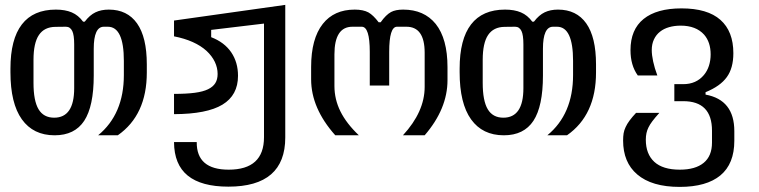

<svg xmlns="http://www.w3.org/2000/svg" viewBox="-20 -544 3050 772"><path d="M356.9 -240.2V-347.7Q356.9 -436.5 397.5 -436.5H413.6Q478 -436.5 478 -299.3V-242.2Q478 -85 374.5 0H453.6Q570.3 -81.5 570.3 -252.4V-285.2Q570.3 -394.5 531 -450Q491.7 -505.4 417.5 -505.4Q386.7 -505.4 363.8 -494.4Q340.8 -483.4 320.8 -457H314Q294.9 -482.9 268.6 -494.1Q242.2 -505.4 204.6 -505.4Q113.8 -505.4 67.9 -445.8Q22 -386.2 22 -268.1V-253.4Q22 -128.4 67.9 -64.2Q113.8 0 199.7 0Q280.3 0 318.6 -58.3Q356.9 -116.7 356.9 -240.2ZM114.7 -210.9V-303.2Q114.7 -371.1 136.5 -403.3Q158.2 -435.5 202.6 -436L245.1 -436.5Q262.2 -436.5 270.5 -419.4Q278.3 -403.3 278.3 -365.7V-189.5Q278.3 -70.8 197.8 -70.8Q155.3 -70.8 135 -104.7Q114.7 -138.7 114.7 -210.9Z M1127 8.8V-524.4L679.7 -461.4V-397.9Q764.2 -381.3 810.5 -339.4Q832.5 -318.8 843.8 -295.2Q855 -271.5 855 -246.6Q855 -224.6 845.7 -209.7Q836.4 -194.8 816.4 -185.1Q796.4 -175.3 762.9 -170.9Q729.5 -166.5 679.7 -166.5V-85Q812 -85.4 874.5 -123.3Q937 -161.1 937 -239.3Q937 -293.5 909.7 -333.7Q882.3 -374 829.1 -394.5V-423.8L1041.5 -449.2V7.8Q1041.5 138.2 899.4 138.2Q770 138.2 771 27.3H679.7Q680.2 117.7 734.9 162.1Q789.6 206.5 898.4 206.5Q1127 206.5 1127 8.8Z M1422.9 0Q1373 -47.4 1348.9 -95.9Q1324.7 -144.5 1324.7 -198.2V-325.2Q1324.7 -436.5 1397 -436.5H1434.6Q1466.8 -436.5 1466.8 -335.4V-200.2H1544.9V-335.4Q1544.9 -436.5 1576.2 -436.5H1612.8Q1687.5 -437.5 1687.5 -332V-194.8Q1687.5 -94.7 1600.1 0H1687.5Q1779.3 -106.4 1779.3 -221.7V-273.9Q1779.3 -388.2 1731.9 -447.8Q1685.1 -505.4 1601.1 -505.4Q1570.3 -505.4 1552.2 -495.6Q1531.7 -484.4 1510.7 -454.6H1502.4Q1481 -482.9 1461.4 -494.1Q1440.4 -505.4 1406.2 -505.4Q1323.2 -505.4 1277.8 -447.8Q1231 -388.2 1231 -274.9V-225.1Q1231 -108.9 1328.1 0Z M2163.1 -240.2V-347.7Q2163.1 -436.5 2203.6 -436.5H2219.7Q2284.2 -436.5 2284.2 -299.3V-242.2Q2284.2 -85 2180.7 0H2259.8Q2376.5 -81.5 2376.5 -252.4V-285.2Q2376.5 -394.5 2337.2 -450Q2297.9 -505.4 2223.6 -505.4Q2192.9 -505.4 2169.9 -494.4Q2147 -483.4 2127 -457H2120.1Q2101.1 -482.9 2074.7 -494.1Q2048.3 -505.4 2010.7 -505.4Q1919.9 -505.4 1874 -445.8Q1828.1 -386.2 1828.1 -268.1V-253.4Q1828.1 -128.4 1874 -64.2Q1919.9 0 2005.9 0Q2086.4 0 2124.8 -58.3Q2163.1 -116.7 2163.1 -240.2ZM1920.9 -210.9V-303.2Q1920.9 -371.1 1942.6 -403.3Q1964.4 -435.5 2008.8 -436L2051.3 -436.5Q2068.4 -436.5 2076.7 -419.4Q2084.5 -403.3 2084.5 -365.7V-189.5Q2084.5 -70.8 2003.9 -70.8Q1961.4 -70.8 1941.2 -104.7Q1920.9 -138.7 1920.9 -210.9Z M2932.6 22V-16.6Q2932.6 -142.6 2816.9 -163.6V-173.3Q2876 -197.3 2902.3 -233.9Q2928.7 -270 2928.7 -330.1Q2928.7 -418 2876.7 -464.1Q2824.7 -510.3 2720.2 -510.3Q2620.6 -510.3 2567.9 -467.8Q2515.1 -425.3 2515.1 -342.3Q2515.1 -281.2 2544.4 -240.7H2623Q2611.8 -270.5 2606.2 -296.9Q2600.6 -323.2 2600.6 -342.8Q2600.6 -366.7 2609.4 -385.5Q2618.2 -404.3 2633.8 -416.5Q2648.9 -428.7 2670.4 -434.8Q2691.9 -440.9 2716.8 -440.9Q2778.3 -440.9 2811 -404.8Q2837.4 -374.5 2837.4 -325.2Q2837.4 -301.3 2830.6 -279.8Q2823.7 -258.3 2810.1 -242.2Q2779.3 -205.6 2727.1 -205.6H2691.4V-137.2H2727.1Q2842.8 -137.2 2842.8 -18.6V29.3Q2842.8 83.5 2809.3 110.8Q2775.9 138.2 2713.4 138.2Q2645 138.2 2610.8 106.7Q2576.7 75.2 2576.7 17.6Q2576.7 -10.7 2587.4 -31.7Q2592.8 -43 2603 -56.6Q2613.3 -70.3 2631.3 -90.3H2537.6Q2506.3 -57.1 2495.6 -33.2Q2489.7 -21 2487.5 -8.3Q2485.4 4.4 2485.4 21Q2485.4 108.9 2542 157.2Q2600.6 207.5 2712.9 207.5Q2820.8 207.5 2876.7 161.1Q2932.6 114.7 2932.6 22Z"/></svg>

Font: Hack Dev
Style: Regular
Weight: 400
Designer: Christopher Simpkins
Foundry: Christopher Simpkins
Version: Version 2.0315